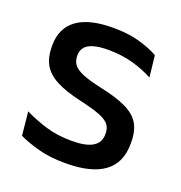

<svg xmlns="http://www.w3.org/2000/svg" viewBox="-100 -587 645 685"><g transform="rotate(20 223.0 -245.0)"><path d="M220 11.5Q161 11.5 116.5 -0.8Q72 -13 42 -27.5L33 -117Q70 -98.5 114.5 -84.8Q159 -71 214.5 -71Q268 -71 293.8 -86.8Q319.5 -102.5 319.5 -133.5V-137.5Q319.5 -157.5 309 -170.8Q298.5 -184 271.8 -194.5Q245 -205 196 -216Q134.5 -230 99 -249Q63.5 -268 48.2 -295.8Q33 -323.5 33 -362.5V-367Q33 -433 79 -467Q125 -501 217 -501Q275 -501 318 -488.5Q361 -476 389 -460L398 -378.5Q364.5 -396.5 321.8 -408.8Q279 -421 227 -421Q191.5 -421 170 -414.2Q148.5 -407.5 139 -395.2Q129.5 -383 129.5 -366V-362.5Q129.5 -344 139.5 -330.2Q149.5 -316.5 175.2 -305.8Q201 -295 247 -285Q309 -272 346 -254.5Q383 -237 399.5 -209.8Q416 -182.5 416 -139.5V-132Q416 -60.5 367 -24.5Q318 11.5 220 11.5Z"/></g></svg>

Font: Anek Tamil Medium
Style: Regular
Weight: 500
Designer: Aadarsh Rajan (Tamil), Yesha Goshar (Latin)
Foundry: Ek Type
Version: Version 1.003